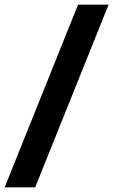

<svg xmlns="http://www.w3.org/2000/svg" viewBox="-75 -756 486 824"><path d="M-55 48 260 -736H391L76 48Z"/></svg>

Font: Archivo SemiExpanded Black
Style: Italic
Weight: 900
Width: 6
Italic angle: -10°
Designer: Hector Gatti
Foundry: Omnibus-Type
Version: Version 2.001